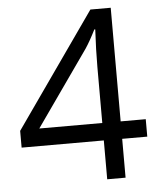

<svg xmlns="http://www.w3.org/2000/svg" viewBox="-52 -763 676 808"><g transform="rotate(-5 286.0 -359.0)"><path d="M551.8 -164.1H445.8V0H368.2V-164.1H21V-234.9L359.9 -717.8H445.8V-237.8H551.8ZM368.2 -237.8V-475.1Q368.2 -544.9 373 -632.8H369.1Q345.7 -585.9 325.2 -555.2L102.1 -237.8Z"/></g></svg>

Font: f3_1792  
Style: Regular
Weight: 400
Foundry: Ascender Corporation
Version: Version 1.10